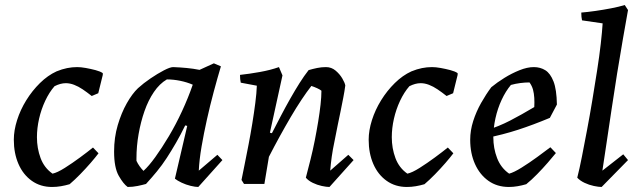

<svg xmlns="http://www.w3.org/2000/svg" viewBox="-20 -732 2544 764"><path d="M187 12Q141 12 106.5 -12.5Q72 -37 53.5 -79.5Q35 -122 35 -176Q35 -213 48 -254Q61 -295 84.5 -333Q108 -371 139 -401.5Q170 -432 205 -448Q227 -457 247 -461Q267 -465 287 -465Q302 -465 321.5 -461.5Q341 -458 360 -453Q379 -448 389 -441V-434L371 -361L345 -350Q326 -365 309 -376.5Q292 -388 275 -394.5Q258 -401 242 -401Q231 -401 220 -398Q209 -395 197 -389Q176 -365 160 -331Q144 -297 135.5 -259.5Q127 -222 127 -186Q127 -142 141.5 -103Q156 -64 189 -41Q208 -45 238 -64Q268 -83 298.5 -105.5Q329 -128 350 -145L372 -122Q360 -106 340.5 -83.5Q321 -61 299 -38.5Q277 -16 257 1Q240 6 222.5 9Q205 12 187 12Z M488 12Q471 0 452.5 -32.5Q434 -65 434 -129Q434 -185 448.5 -234Q463 -283 484.5 -321Q506 -359 529 -381Q551 -401 579 -420Q607 -439 632 -452Q657 -465 669 -465Q696 -464 722.5 -461.5Q749 -459 774 -454L831 -480L859 -468Q845 -421 830.5 -367Q816 -313 803.5 -257Q791 -201 782 -148.5Q773 -96 771 -53L845 -116L865 -95L769 12Q757 12 738.5 7.5Q720 3 703 -5Q686 -13 676 -21L725 -231L717 -233Q699 -196 680.5 -164Q662 -132 643.5 -103.5Q625 -75 604 -49.5Q583 -24 561 0Q547 4 527.5 8Q508 12 488 12ZM551 -52Q572 -71 598 -107Q624 -143 652 -190Q680 -237 704.5 -290Q729 -343 747 -395Q724 -405 697 -410.5Q670 -416 644 -416Q615 -399 592.5 -366Q570 -333 555 -290Q540 -247 531.5 -198.5Q523 -150 523 -102Q523 -99 523 -97Q523 -95 523 -92Q528 -81 535.5 -70.5Q543 -60 551 -52Z M1291 12Q1279 12 1260.5 8Q1242 4 1224.5 -4.5Q1207 -13 1197 -25Q1206 -59 1215.5 -97Q1225 -135 1232.5 -173Q1240 -211 1246 -247.5Q1252 -284 1255.5 -315.5Q1259 -347 1259 -371Q1253 -376 1242 -381Q1231 -386 1219 -390Q1201 -367 1180 -335.5Q1159 -304 1137 -266.5Q1115 -229 1093 -189Q1071 -149 1050 -108L1032 0H951L941 -16Q946 -41 953.5 -78Q961 -115 969 -156.5Q977 -198 984 -241Q991 -284 996 -323Q1001 -362 1002 -391L938 -403Q935 -416 935 -434Q972 -438 1014 -445.5Q1056 -453 1090 -465L1104 -432L1054 -204L1062 -202Q1080 -237 1098 -271.5Q1116 -306 1135 -339.5Q1154 -373 1172 -401.5Q1190 -430 1208 -453Q1225 -458 1242 -461.5Q1259 -465 1277 -465Q1299 -465 1315.5 -451Q1332 -437 1342 -420Q1352 -403 1354 -392Q1351 -369 1346 -343.5Q1341 -318 1335.5 -290.5Q1330 -263 1324 -235Q1318 -202 1311 -169.5Q1304 -137 1300 -108Q1296 -79 1294 -53L1366 -116L1387 -95Z M1599 12Q1553 12 1518.5 -12.5Q1484 -37 1465.5 -79.5Q1447 -122 1447 -176Q1447 -213 1460 -254Q1473 -295 1496.5 -333Q1520 -371 1551 -401.5Q1582 -432 1617 -448Q1639 -457 1659 -461Q1679 -465 1699 -465Q1714 -465 1733.5 -461.5Q1753 -458 1772 -453Q1791 -448 1801 -441V-434L1783 -361L1757 -350Q1738 -365 1721 -376.5Q1704 -388 1687 -394.5Q1670 -401 1654 -401Q1643 -401 1632 -398Q1621 -395 1609 -389Q1588 -365 1572 -331Q1556 -297 1547.5 -259.5Q1539 -222 1539 -186Q1539 -142 1553.5 -103Q1568 -64 1601 -41Q1620 -45 1650 -64Q1680 -83 1710.5 -105.5Q1741 -128 1762 -145L1784 -122Q1772 -106 1752.5 -83.5Q1733 -61 1711 -38.5Q1689 -16 1669 1Q1652 6 1634.5 9Q1617 12 1599 12Z M2005 12Q1958 12 1923.5 -12.5Q1889 -37 1870 -79.5Q1851 -122 1851 -176Q1851 -213 1863 -250.5Q1875 -288 1894.5 -322.5Q1914 -357 1935 -385Q1958 -404 1987 -422Q2016 -440 2047 -452.5Q2078 -465 2104 -465Q2130 -465 2150 -452.5Q2170 -440 2182.5 -408Q2195 -376 2196 -316L2168 -263Q2101 -235 2041 -215.5Q1981 -196 1915 -183L1914 -213Q1965 -229 2009.5 -252Q2054 -275 2106 -306Q2107 -325 2106 -342.5Q2105 -360 2101 -375Q2097 -390 2087 -404Q2069 -404 2050 -401.5Q2031 -399 2013 -394Q1992 -369 1976 -334.5Q1960 -300 1951.5 -261.5Q1943 -223 1943 -186Q1943 -142 1958 -103Q1973 -64 2006 -41Q2025 -46 2055.5 -65Q2086 -84 2117.5 -107Q2149 -130 2170 -146L2192 -123Q2179 -107 2159.5 -84.5Q2140 -62 2117.5 -39Q2095 -16 2074 1Q2057 6 2039.5 9Q2022 12 2005 12Z M2374 12Q2362 12 2343 8Q2324 4 2306 -4.5Q2288 -13 2277 -25Q2286 -60 2295.5 -108.5Q2305 -157 2316 -215Q2327 -273 2337 -333.5Q2347 -394 2356 -451.5Q2365 -509 2370.5 -557.5Q2376 -606 2378 -639L2296 -651Q2293 -664 2293 -682Q2318 -684 2349.5 -688.5Q2381 -693 2412 -699Q2443 -705 2466 -712L2479 -692Q2470 -641 2458.5 -576Q2447 -511 2435.5 -439Q2424 -367 2413.5 -296.5Q2403 -226 2393.5 -162.5Q2384 -99 2377 -53L2460 -118L2479 -95Z"/></svg>

Font: Labrada Medium
Style: Italic
Weight: 500
Italic angle: -7°
Designer: Mercedes Jáuregui
Foundry: Omnibus-Type Team
Version: Version 1.000